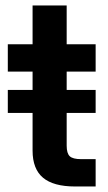

<svg xmlns="http://www.w3.org/2000/svg" viewBox="-20 -676 390 696"><path d="M326.7 -350.1V-266.6H221.7V-147.9Q221.7 -120.1 232.9 -109.6Q244.1 -99.1 273.9 -99.1H326.7V0H252.4Q173.8 0 136 -31.7Q98.1 -63.5 98.1 -129.9V-266.6H8.3V-350.1H98.1V-416.5H8.3V-515.6H98.1V-656.2H221.7V-515.6H326.7V-416.5H221.7V-350.1Z"/></svg>

Font: Inter Display SemiBold
Style: Regular
Weight: 600
Designer: Rasmus Andersson
Foundry: rsms
Version: Version 4.001;git-9221beed3